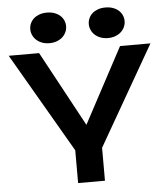

<svg xmlns="http://www.w3.org/2000/svg" viewBox="-63 -1047 962 1103"><g transform="rotate(-5 417.5 -495.5)"><path d="M342.3 -189 8.8 -763.2H184.1L418.9 -329.1L650.9 -763.2H826.2L497.1 -189.9V0H342.3ZM585.9 -814.9Q562 -814.9 543 -822.3Q523.9 -829.6 510.5 -842Q497.1 -854.5 490 -870.6Q482.9 -886.7 482.9 -904.3Q482.9 -921.9 490 -937.7Q497.1 -953.6 510.5 -965.6Q523.9 -977.5 543 -984.4Q562 -991.2 585.9 -991.2Q609.9 -991.2 629.2 -984.4Q648.4 -977.5 661.9 -965.6Q675.3 -953.6 682.4 -937.7Q689.5 -921.9 689.5 -904.3Q689.5 -886.7 682.4 -870.6Q675.3 -854.5 661.9 -842Q648.4 -829.6 629.2 -822.3Q609.9 -814.9 585.9 -814.9ZM248.5 -814.9Q224.6 -814.9 205.6 -822.3Q186.5 -829.6 173.1 -842Q159.7 -854.5 152.6 -870.6Q145.5 -886.7 145.5 -904.3Q145.5 -921.9 152.6 -937.7Q159.7 -953.6 173.1 -965.6Q186.5 -977.5 205.6 -984.4Q224.6 -991.2 248.5 -991.2Q272.5 -991.2 291.7 -984.4Q311 -977.5 324.5 -965.6Q337.9 -953.6 345 -937.7Q352.1 -921.9 352.1 -904.3Q352.1 -886.7 345 -870.6Q337.9 -854.5 324.5 -842Q311 -829.6 291.7 -822.3Q272.5 -814.9 248.5 -814.9Z"/></g></svg>

Font: Krona One
Style: Regular
Weight: 400
Version: Version 1.003